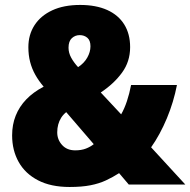

<svg xmlns="http://www.w3.org/2000/svg" viewBox="-20 -743 766 773"><path d="M302.7 -723.1Q366.2 -723.1 411.4 -702.9Q456.5 -682.6 480.2 -644.5Q503.9 -606.4 503.9 -553.2Q503.9 -495.1 471.4 -450.7Q439 -406.2 385.7 -370.6L467.8 -282.7Q481 -305.7 491 -335.7Q501 -365.7 507.8 -400.9H692.4Q679.2 -332.5 651.9 -266.8Q624.5 -201.2 588.4 -149.9L726.1 0H498.5L459.5 -45.9Q433.6 -29.3 406.2 -16.6Q378.9 -3.9 344.2 2.9Q309.6 9.8 260.3 9.8Q184.6 9.8 133.1 -17.1Q81.5 -43.9 55.2 -90.8Q28.8 -137.7 28.8 -198.2Q28.8 -241.2 43.2 -277.3Q57.6 -313.5 85.7 -342.8Q113.8 -372.1 155.8 -394Q135.7 -417.5 122.1 -441.9Q108.4 -466.3 101.3 -493.7Q94.2 -521 94.2 -553.2Q94.2 -603 118.9 -641.4Q143.6 -679.7 190.2 -701.4Q236.8 -723.1 302.7 -723.1ZM246.6 -291.5Q234.4 -281.7 226.3 -269Q218.3 -256.3 214.4 -241.7Q210.4 -227.1 210.4 -210Q210.4 -180.7 230 -159.2Q249.5 -137.7 282.7 -137.7Q307.6 -137.7 325.9 -144.8Q344.2 -151.9 357.4 -162.6ZM300.8 -601.6Q282.7 -601.6 269.3 -589.4Q255.9 -577.1 255.9 -550.8Q255.9 -530.3 266.6 -510.7Q277.3 -491.2 294.4 -472.7Q318.4 -488.3 331.3 -511Q344.2 -533.7 344.2 -556.6Q344.2 -580.1 331.8 -590.8Q319.3 -601.6 300.8 -601.6Z"/></svg>

Font: Open Sans SemiCondensed ExtraBold
Style: Regular
Weight: 800
Width: 4
Designer: Monotype Design Team
Foundry: Monotype Imaging Inc.
Version: Version 3.000